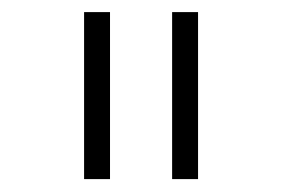

<svg xmlns="http://www.w3.org/2000/svg" viewBox="-20 -793 457 311"><path d="M158.2 -773.4H116.2V-502.9H158.2ZM300.8 -773.4H258.8V-502.9H300.8Z"/></svg>

Font: Dotum
Style: Regular
Weight: 400
Version: Version 2.21